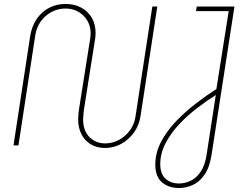

<svg xmlns="http://www.w3.org/2000/svg" viewBox="-20 -733 1218 968"><path d="M510 13Q468 13 437.5 -5.5Q407 -24 390.5 -56.5Q374 -89 374 -131Q374 -143 375.5 -158.5Q377 -174 379 -187L432 -521Q434 -530 435.5 -542.5Q437 -555 437 -564Q437 -618 400.5 -654Q364 -690 310 -690Q273 -690 240.5 -673Q208 -656 186 -625.5Q164 -595 158 -556L73 0H48L132 -550Q140 -600 164.5 -636.5Q189 -673 226.5 -693Q264 -713 310 -713Q355 -713 389.5 -694.5Q424 -676 443 -643Q462 -610 462 -566Q462 -556 460.5 -543Q459 -530 457 -521L403 -179Q402 -169 400.5 -155.5Q399 -142 399 -131Q399 -74 431 -42Q463 -10 511 -10Q546 -10 578.5 -27Q611 -44 634 -74.5Q657 -105 663 -145L748 -700H773L689 -151Q682 -102 655.5 -65Q629 -28 591 -7.5Q553 13 510 13ZM883 215Q831 215 797 186.5Q763 158 763 97Q763 37 792 -18Q821 -73 867.5 -121.5Q914 -170 968 -211.5Q1022 -253 1071 -284L1133 -677H968L972 -700H1162L1047 45Q1037 111 1011 148Q985 185 951 200Q917 215 883 215ZM883 192Q912 192 941 178.5Q970 165 992 132.5Q1014 100 1022 45L1068 -254Q1022 -225 973 -187.5Q924 -150 882 -105Q840 -60 814 -9.5Q788 41 788 95Q788 144 814.5 168Q841 192 883 192Z"/></svg>

Font: MuseoModerno Thin Thin
Style: Italic
Weight: 250
Italic angle: -9°
Version: Version 1.003